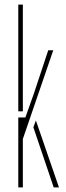

<svg xmlns="http://www.w3.org/2000/svg" viewBox="-20 -820 288 840"><path d="M60 0V-306H91L128 -410L191 -600H213L80 -212V0ZM60 -333V-800H80V-595V-333ZM126 -263 137 -293 238 0H215Z"/></svg>

Font: Big Shoulders Stencil Display SC Thin
Style: Regular
Weight: 100
Designer: Patric King
Foundry: XO Type Co
Version: Version 2.001